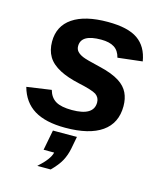

<svg xmlns="http://www.w3.org/2000/svg" viewBox="-113 -621 782 926"><g transform="rotate(15 278.0 -157.5)"><path d="M488.3 -163.1Q488.3 -78.1 425.5 -34.2Q362.8 9.8 242.7 9.8Q144.5 9.8 87.9 -24.9Q31.2 -59.6 11.2 -132.3L133.8 -149.9Q144 -113.3 171.4 -97.2Q198.7 -81.1 252.4 -81.1Q360.8 -81.1 360.8 -147.5Q360.8 -172.4 340.8 -186.5Q320.3 -199.7 251.5 -214.4Q192.9 -227.5 155.3 -247.1Q112.3 -269.5 93.5 -301Q74.7 -332.5 74.7 -375.5Q74.7 -453.6 136 -495.1Q197.3 -536.6 311 -536.6Q411.6 -536.6 460.9 -502.2Q510.3 -467.8 522 -396L399.4 -381.8Q391.1 -415.5 367.2 -430.7Q343.3 -445.8 301.8 -445.8Q251.5 -445.8 226.6 -431.2Q201.7 -416.5 201.7 -387.2Q201.7 -371.1 211.4 -360.4Q221.2 -349.6 239.3 -341.8Q256.8 -334 326.2 -317.9Q392.6 -302.7 429.7 -278.3Q460.9 -257.8 474.6 -229.2Q488.3 -200.7 488.3 -163.1ZM297.9 99.6Q291 133.8 275.9 161.6Q260.7 189.5 228 222.2H161.1Q215.8 173.3 223.1 139.2H170.4L189.9 38.1H309.6Z"/></g></svg>

Font: Arimo
Style: Italic
Weight: 400
Italic angle: -12°
Designer: Steve Matteson
Foundry: Monotype Imaging Inc.
Version: Version 1.33